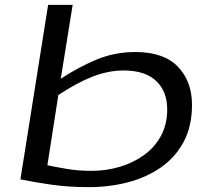

<svg xmlns="http://www.w3.org/2000/svg" viewBox="-20 -760 856 790"><path d="M279 -740 230 -436Q305 -485 379 -515.5Q453 -546 537 -546Q654 -546 712 -485.5Q770 -425 770 -329Q770 -241 736 -177Q702 -113 642.5 -71.5Q583 -30 506.5 -10Q430 10 345 10Q264 10 192.5 0Q121 -10 64 -22L178 -740ZM489 -470Q426 -470 361.5 -445Q297 -420 220 -369L175 -80Q208 -73 255 -65Q302 -57 356 -57Q417 -57 472.5 -73.5Q528 -90 572 -121.5Q616 -153 642 -200.5Q668 -248 668 -310Q668 -384 622.5 -427Q577 -470 489 -470Z"/></svg>

Font: Georama ExtraExtended
Style: Italic
Weight: 400
Width: 8
Italic angle: -9°
Designer: Jean-Baptiste Levee
Foundry: Production Type
Version: Version 1.000